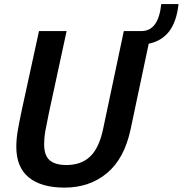

<svg xmlns="http://www.w3.org/2000/svg" viewBox="-20 -886 874 918"><path d="M604.5 -268Q574.5 -127 491.2 -58Q408 11 288.5 11Q177 11 117.5 -37.8Q58 -86.5 58 -184Q58 -220.5 64.5 -259Q71 -297.5 84 -359L166.5 -737.5H298.5L213 -342Q201.5 -287 196.2 -256.8Q191 -226.5 191 -197Q191 -143 217.2 -120Q243.5 -97 298 -97Q368 -97 410.8 -137.5Q453.5 -178 472.5 -267L572 -737.5H656.5Q737.5 -737.5 751 -866.5H833.5Q824.5 -782.5 788.8 -736Q753 -689.5 691 -677Z"/></svg>

Font: Epilogue SemiBold
Style: Italic
Weight: 600
Italic angle: -12°
Designer: Tyler Finck
Foundry: Etcetera Type Co
Version: Version 2.111; ttfautohint (v1.8.3)